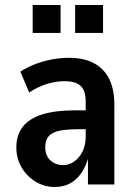

<svg xmlns="http://www.w3.org/2000/svg" viewBox="-20 -734 534 764"><path d="M197 10Q156 10 121 -11.5Q86 -33 65.5 -68.5Q45 -104 45 -147Q45 -197 71 -230Q97 -263 149 -279Q201 -295 280 -295H335V-220H296Q258 -220 232.5 -216.5Q207 -213 191 -205Q175 -197 167.5 -183Q160 -169 160 -148Q160 -115 180.5 -96Q201 -77 232 -77Q255 -77 275.5 -91.5Q296 -106 308.5 -131.5Q321 -157 321 -190V-330Q321 -374 300.5 -392.5Q280 -411 236 -411Q204 -411 168.5 -400.5Q133 -390 96 -366L61 -449Q89 -467 120.5 -479Q152 -491 186.5 -497.5Q221 -504 255 -504Q313 -504 353 -483Q393 -462 414 -421Q435 -380 435 -317V0H330V-102Q320 -68 301.5 -42.5Q283 -17 257.5 -3.5Q232 10 197 10ZM279 -603V-714H390V-603ZM110 -603V-714H221V-603Z"/></svg>

Font: Nunito Sans 10pt Condensed
Style: Bold
Weight: 700
Width: 3
Designer: Vernon Adams
Foundry: Vernon Adams
Version: Version 3.101;gftools[0.9.27]